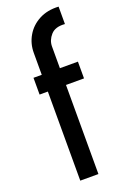

<svg xmlns="http://www.w3.org/2000/svg" viewBox="-152 -836 577 884"><g transform="rotate(-20 136.5 -393.5)"><path d="M79.6 0V-436.5H39.1V-518.6H79.6V-626Q79.6 -671.4 101.8 -709.2Q124 -747.1 164.6 -768.6Q205.1 -790 259.8 -787.1V-701.7Q212.9 -705.6 190.7 -680.4Q168.5 -655.3 168.5 -625V-518.6H256.8V-436.5H168.5V0Z"/></g></svg>

Font: Voltaire
Style: Regular
Weight: 400
Designer: Yvonne Schüttler, Eben Sorkin, Emma Marichal
Foundry: Sorkin Type Co.
Version: Version 1.010; ttfautohint (v1.8.4.7-5d5b)